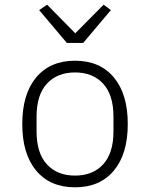

<svg xmlns="http://www.w3.org/2000/svg" viewBox="-20 -787 640 819"><path d="M300 12Q194 12 134.5 -59Q75 -130 75 -258Q75 -386 134.5 -457Q194 -528 300 -528Q406 -528 465.5 -457Q525 -386 525 -258Q525 -130 465.5 -59Q406 12 300 12ZM300 -38Q376 -38 420 -86Q464 -134 464 -226V-290Q464 -382 420 -430Q376 -478 300 -478Q224 -478 180 -430Q136 -382 136 -290V-226Q136 -134 180 -86Q224 -38 300 -38ZM265 -604 147 -744 181 -767 301 -645 422 -767 453 -744 335 -604Z"/></svg>

Font: IBM Plex Mono Light
Style: Regular
Weight: 300
Monospace: yes
Designer: Mike Abbink, Paul van der Laan, Pieter van Rosmalen
Foundry: Bold Monday
Version: Version 2.3